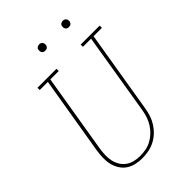

<svg xmlns="http://www.w3.org/2000/svg" viewBox="-262 -1027 1150 1150"><g transform="rotate(-45 313.5 -452.0)"><path d="M246 8Q218 8 190.5 1.5Q163 -5 141.5 -20Q120 -35 106 -58Q92 -81 86 -107Q80 -133 81 -161.5Q82 -190 86 -218L169 -716H100V-735H261V-716H190L107 -215Q103 -190 102 -164.5Q101 -139 106 -115.5Q111 -92 123 -71.5Q135 -51 154 -37Q173 -23 197 -17Q221 -11 246 -11Q270 -11 294.5 -15.5Q319 -20 341.5 -32Q364 -44 383 -62Q402 -80 415.5 -101.5Q429 -123 437 -146.5Q445 -170 449 -194L535 -716H466V-735H627V-716H556L469 -191Q465 -165 456.5 -139Q448 -113 433 -89.5Q418 -66 397 -46.5Q376 -27 351 -14.5Q326 -2 299 3Q272 8 246 8ZM491 -859Q484 -859 478.5 -861Q473 -863 469.5 -868Q466 -873 465 -879Q464 -885 465 -891Q465 -896 467.5 -900Q470 -904 473.5 -906.5Q477 -909 481.5 -910.5Q486 -912 491 -912Q497 -912 503 -909.5Q509 -907 512.5 -902Q516 -897 517 -891Q518 -885 517 -879Q516 -874 513.5 -870Q511 -866 507.5 -863.5Q504 -861 499.5 -860Q495 -859 491 -859ZM291 -859Q284 -859 278.5 -861Q273 -863 269.5 -868Q266 -873 265 -879Q264 -885 265 -891Q265 -896 267.5 -900Q270 -904 273.5 -906.5Q277 -909 281.5 -910.5Q286 -912 291 -912Q297 -912 303 -909.5Q309 -907 312.5 -902Q316 -897 317 -891Q318 -885 317 -879Q316 -874 313.5 -870Q311 -866 307.5 -863.5Q304 -861 299.5 -860Q295 -859 291 -859Z"/></g></svg>

Font: Iosevka Etoile Thin Oblique
Style: Regular
Weight: 100
Italic angle: -9°
Designer: Belleve Invis
Foundry: Belleve Invis
Version: Version 15.5.2; ttfautohint (v1.8.4)